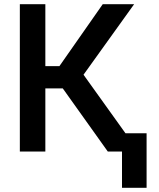

<svg xmlns="http://www.w3.org/2000/svg" viewBox="-20 -731 765 926"><path d="M282.7 -304.7 500 0H648.4L382.8 -370.6L627 -710.9H475.6L266.6 -412.1H198.7V-710.9H75.7V0H198.7V-304.7ZM687 174.8V-88.4H568.4V174.8Z"/></svg>

Font: FAU Chimera Medium
Style: Regular
Weight: 500
Version: Version 1.002;hotconv 1.0.117;makeotfexe 2.5.65602